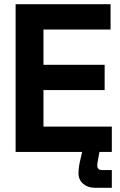

<svg xmlns="http://www.w3.org/2000/svg" viewBox="-20 -720 570 910"><path d="M54 0V-700H504V-580H186V-413H476V-293H186V-120H510V0ZM430 170Q396 170 374 151Q352 132 352 101Q352 86 354.5 69Q357 52 361 36L374 -20H455L445 35Q444 42 442.5 49.5Q441 57 441 64Q441 86 464 86H510V170Z"/></svg>

Font: Space Grotesk Frontify
Style: Bold
Weight: 700
Designer: Florian Karsten
Version: Version 2.000